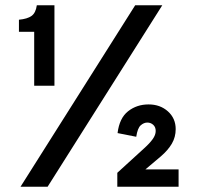

<svg xmlns="http://www.w3.org/2000/svg" viewBox="-20 -710 749 730"><path d="M58 0 494 -690H597L161 0ZM110 -384V-589H52V-635Q84 -638 100 -649.5Q116 -661 120 -690H187V-384ZM426 0V-53L529 -147Q549 -165 560.5 -181Q572 -197 572 -212Q572 -227 562.5 -235.5Q553 -244 540 -244Q527 -244 515 -233.5Q503 -223 498 -190L427 -204Q434 -261 467 -287Q500 -313 545 -313Q589 -313 618.5 -286.5Q648 -260 648 -219Q648 -189 633.5 -164Q619 -139 591 -115L533 -66H659V0Z"/></svg>

Font: Radio Canada Big
Style: Regular
Weight: 400
Designer: Étienne Aubert Bonn
Foundry: Coppers and Brasses
Version: Version 1.001